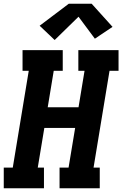

<svg xmlns="http://www.w3.org/2000/svg" viewBox="-21 -1002 651 1022"><path d="M-1 0V-110H47L132 -625H99V-735H313V-625H265L233 -431H397L429 -625H396V-735H610V-625H562L477 -110H510V0H296V-110H344L379 -321H215L180 -110H213V0ZM270 -789 190 -865 345 -982H467L578 -859L484 -796L397 -913Z"/></svg>

Font: Iosevka Curly Slab XBdExObl
Style: Regular
Weight: 800
Width: 7
Italic angle: -9°
Monospace: yes
Designer: Belleve Invis
Foundry: Belleve Invis
Version: Version 11.1.0; ttfautohint (v1.8.3)